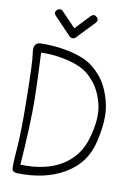

<svg xmlns="http://www.w3.org/2000/svg" viewBox="-96 -970 693 1006"><g transform="rotate(10 250.0 -467.0)"><path d="M68 -715Q100 -716 131.5 -714Q163 -712 194 -707Q226 -702 254 -694Q282 -686 307 -675Q356 -653 400 -601Q443 -548 462 -465Q472 -423 469 -372Q466 -321 452 -262Q425 -142 320 -81Q268 -50 205 -36Q142 -22 67 -24Q45 -26 41 -39Q37 -52 44 -143Q48 -188 49.5 -257.5Q51 -327 49 -421Q48 -515 45.5 -575Q43 -635 39 -660Q31 -712 68 -715ZM77 -71Q212 -67 298 -120Q385 -175 412 -275Q441 -378 426 -448Q409 -521 372 -566Q335 -612 289 -632Q267 -642 242 -649Q217 -656 188 -661Q159 -666 132.5 -667.5Q106 -669 82 -668Q88 -557 91 -425Q92 -359 88.5 -270.5Q85 -182 77 -71ZM124 -872Q110 -888 125 -903Q132 -909 141 -909Q150 -909 156 -902L231 -824L305 -902Q320 -917 336 -903Q351 -888 337 -872L246 -777Q240 -771 231 -771Q221 -771 215 -777Z"/></g></svg>

Font: Yomogi
Style: Regular
Weight: 400
Designer: satsuyako
Foundry: satsuyako
Version: Version 3.100